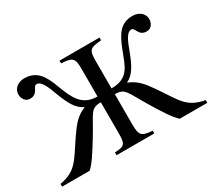

<svg xmlns="http://www.w3.org/2000/svg" viewBox="-128 -913 1277 1151"><g transform="rotate(-30 510.5 -338.0)"><path d="M1013 0V-19C892 -41 875 -99 788 -225C745 -287 716 -321 660 -344L657 -346C706 -368 733 -418 764 -501C783 -552 804 -609 838 -609C864 -609 856 -552 914 -552C949 -552 963 -585 963 -609C963 -644 934 -676 884 -676C798 -676 765 -615 733 -534C695 -438 681 -362 559 -362V-548C559 -625 566 -637 649 -643V-662H372V-643C454 -639 462 -625 462 -549V-362C355 -362 323 -438 287 -534C257 -615 222 -676 136 -676C86 -676 57 -644 57 -609C57 -585 71 -552 106 -552C164 -552 156 -609 182 -609C216 -609 237 -552 256 -501C287 -418 314 -368 363 -346L361 -344C305 -321 276 -287 233 -225C146 -99 129 -41 8 -19V0H199C231 -29 264 -80 317 -167C393 -292 389 -322 462 -322V-111C462 -35 457 -23 385 -19V0H646V-19C574 -24 559 -34 559 -111V-322C630 -322 628 -292 704 -167C757 -80 790 -29 822 0Z"/></g></svg>

Font: STIXGeneral
Style: Regular
Weight: 400
Designer: MicroPress Inc., with final additions and corrections provided by Coen Hoffman, Elsevier (retired)
Version: Version 1.1.0